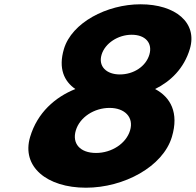

<svg xmlns="http://www.w3.org/2000/svg" viewBox="-20 -860 912 895"><path d="M865 -632C901.5 -754 798.2 -840 635.1 -840C477.3 -840 314.6 -754 278.1 -632C250.9 -541 278.9 -481 331.2 -445C236.8 -407 154.3 -335 120.5 -222C78.9 -83 198.6 15 380.6 15C557.5 15 739.8 -83 781.3 -222C815.1 -335 774.7 -407 703 -445C775.8 -481 837.8 -541 865 -632ZM676.2 -605C659.7 -550 602.7 -513 538.5 -513C476.8 -513 437.1 -550 453.5 -605C469.4 -658 529.8 -698 593.9 -698C659.2 -698 692 -658 676.2 -605ZM333.4 -252C352 -314 419.3 -357 490.7 -357C560.9 -357 604.9 -314 586.3 -252C568.1 -191 500.5 -147 427.9 -147C352.8 -147 315.2 -191 333.4 -252Z"/></svg>

Font: Hussar
Style: BdSuprExtOblThree
Weight: 700
Foundry: Cannot Into Space Fonts
Version: Version 2.00